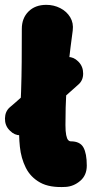

<svg xmlns="http://www.w3.org/2000/svg" viewBox="-20 -746 388 792"><path d="M18 -210Q0 -229 0.5 -257.5Q1 -286 20 -303Q70 -345 120 -394Q170 -443 220 -493Q238 -511 261 -511Q284 -511 302 -493L305 -490Q323 -471 323 -442.5Q323 -414 303 -397Q254 -355 204 -305.5Q154 -256 104 -206Q86 -188 63 -188Q40 -188 22 -206ZM251 25Q185 29 145.5 7Q106 -15 86.5 -54Q67 -93 62 -140.5Q57 -188 60 -233Q65 -308 67 -369Q69 -430 69.5 -491Q70 -552 70 -627Q70 -671 97.5 -698.5Q125 -726 171 -726Q202 -726 228.5 -712.5Q255 -699 269.5 -675Q284 -651 280 -620Q270 -547 263.5 -487Q257 -427 253.5 -366Q250 -305 250 -230Q250 -204 253 -189Q256 -174 261 -168.5Q266 -163 272 -163Q310 -163 324 -138Q338 -113 338 -63Q338 -23 311 0Q284 23 251 25Z"/></svg>

Font: Winky Sans Black
Style: Regular
Weight: 900
Designer: Simon Atzbach
Foundry: typofactur
Version: Version 1.205